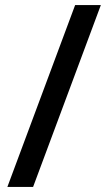

<svg xmlns="http://www.w3.org/2000/svg" viewBox="-20 -734 424 754"><path d="M376 -714H275L9 0H110Z"/></svg>

Font: Noto Sans Arabic UI Md
Style: Regular
Weight: 500
Designer: Monotype Design Team, Nadine Chahine and Nizar Qandah
Foundry: Monotype Imaging Inc.
Version: Version 2.010